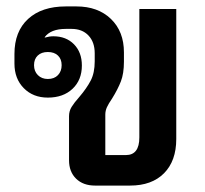

<svg xmlns="http://www.w3.org/2000/svg" viewBox="-20 -578 637 598"><path d="M195 -79V-216Q195 -232 203 -245Q211 -258 227 -276Q250 -303 262.5 -327Q275 -351 275 -387V-412Q275 -447 255.5 -467.5Q236 -488 203 -488H185Q138 -488 119 -462L120 -461Q134 -465 146 -465Q186 -465 210.5 -440Q235 -415 235 -374Q235 -329 206 -301.5Q177 -274 129 -274Q83 -274 54 -303.5Q25 -333 25 -380V-410Q25 -480 67.5 -519Q110 -558 185 -558H218Q285 -558 325.5 -519Q366 -480 366 -415V-386Q366 -349 356.5 -324.5Q347 -300 329 -271Q318 -255 313 -244Q308 -233 308 -221V-95H372Q414 -95 414 -150V-550H529V-145Q529 -77 491 -38.5Q453 0 385 0H276Q239 0 217 -21.5Q195 -43 195 -79ZM172 -375Q172 -394 160.5 -405Q149 -416 129 -416Q109 -416 97.5 -405Q86 -394 86 -375Q86 -356 98 -344Q110 -332 129 -332Q149 -332 160.5 -344Q172 -356 172 -375Z"/></svg>

Font: Bai Jamjuree SemiBold
Style: Regular
Weight: 600
Version: Version 1.000; ttfautohint (v1.6)